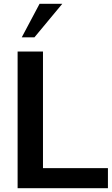

<svg xmlns="http://www.w3.org/2000/svg" viewBox="-20 -994 590 1014"><path d="M550 0V-106H207V-722H73V0ZM309 -974H189L95 -797H162Z"/></svg>

Font: Perun SemiBold
Style: Regular
Weight: 600
Foundry: Copyright (c) Stefan Peev, Context Ltd, 2016
Version: Version 1.089